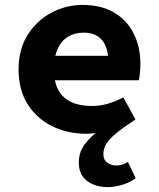

<svg xmlns="http://www.w3.org/2000/svg" viewBox="-20 -528 640 775"><path d="M414.8 227.2Q364 227.2 331 202Q298.1 176.8 298.1 127.7Q298.1 86.4 322.2 54.3Q346.4 22.2 389.4 -10.8L396.6 1.3Q372.7 8.7 355.9 10.4Q339 12 330 12Q252.7 12 190.3 -18.7Q127.9 -49.4 91.5 -107.5Q55 -165.6 55 -247.8Q55 -329.2 91.8 -387.4Q128.6 -445.7 187.6 -476.9Q246.7 -508.1 313.1 -508.1Q389.6 -508.1 441.6 -476.7Q493.7 -445.3 520.2 -391.4Q546.7 -337.6 546.7 -270Q546.7 -250.2 544.6 -231.8Q542.5 -213.4 540.5 -204.1H164.1V-302.8H441L417.8 -274.7Q417.8 -334.7 392.4 -365.5Q367 -396.2 318 -396.2Q281.7 -396.2 254.7 -380Q227.7 -363.7 212.7 -330.8Q197.6 -297.8 197.6 -248.3Q197.6 -196.9 215.8 -164.3Q233.9 -131.6 267.9 -115.9Q301.9 -100.2 350.1 -100.2Q384 -100.2 414.4 -109.1Q444.9 -118 477.9 -134.6L526.7 -46Q475.7 -12.2 447.7 11.1Q419.7 34.3 408.5 53.5Q397.3 72.7 397.3 94.4Q397.3 117.3 412.8 128.6Q428.3 140 449.8 140Q463.2 140 475.1 135.8Q487.1 131.6 496.3 125.5L527.5 191.2Q506.7 207.9 474.9 217.5Q443.1 227.2 414.8 227.2Z"/></svg>

Font: Source Code Pro ExtraLight
Style: Regular
Weight: 200
Monospace: yes
Designer: Paul D. Hunt, Teo Tuominen
Foundry: Adobe
Version: Version 1.026;hotconv 1.1.0;makeotfexe 2.6.0